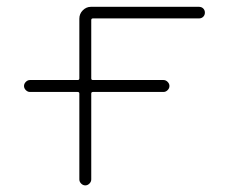

<svg xmlns="http://www.w3.org/2000/svg" viewBox="-20 -567 668 566"><path d="M68.4 -295.9Q61.5 -295.9 56.2 -301.3Q50.8 -306.6 50.8 -313.5Q50.8 -320.3 56.2 -325.7Q61.5 -331.1 68.4 -331.1H209Q213.9 -331.1 213.9 -335.9V-511.7Q213.9 -526.4 224.1 -536.6Q234.4 -546.9 248 -546.9H566.4Q574.2 -546.9 579.1 -542Q584 -537.1 584 -529.8Q584 -522.5 579.1 -517.6Q574.2 -512.7 566.4 -512.7H253.9Q249 -512.7 249 -507.8V-335.9Q249 -331.1 253.9 -331.1H461.9Q468.8 -331.1 474.1 -325.7Q479.5 -320.3 479.5 -313.5Q479.5 -306.6 474.1 -301.3Q468.8 -295.9 461.9 -295.9H253.9Q249 -295.9 249 -291V-38.1Q249 -31.2 243.7 -25.9Q238.3 -20.5 231.4 -20.5Q224.6 -20.5 219.2 -25.9Q213.9 -31.2 213.9 -38.1V-291Q213.9 -295.9 209 -295.9Z"/></svg>

Font: Gen Jyuu Gothic ExtraLight
Style: Regular
Weight: 100
Designer: [Source Han Sans]
Ryoko NISHIZUKA  (kana & ideographs); Paul D. Hunt (Latin, Greek & Cyrillic); Wenlong ZHANG  (bopomofo
Version: Version 1.002.20150607